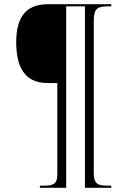

<svg xmlns="http://www.w3.org/2000/svg" viewBox="-20 -780 569 911"><path d="M169 111H294V-750H383V111H508V101H495C448 101 425 96 425 42V-684C425 -741 444 -750 495 -750H508V-760H207C94 -760 57 -687 57 -580C57 -476 88 -386 205 -386H252V47C252 96 230 101 185 101H169Z"/></svg>

Font: Noto Serif Display Condensed Light
Style: Italic
Weight: 300
Width: 3
Italic angle: -12°
Designer: Monotype Design Team
Foundry: Monotype Imaging Inc.
Version: Version 2.009